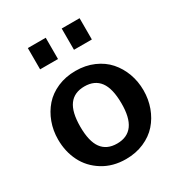

<svg xmlns="http://www.w3.org/2000/svg" viewBox="-182 -894 966 1031"><g transform="rotate(-30 301.0 -378.0)"><path d="M141.1 -636.2V-768.1H252V-636.2ZM351.1 -636.2V-768.1H461.9V-636.2ZM36.1 -261.2Q36.1 -316.4 54.2 -365.7Q72.3 -415 105.2 -452.6Q138.2 -490.2 188.7 -512.2Q239.3 -534.2 300.8 -534.2Q362.3 -534.2 412.8 -512.2Q463.4 -490.2 496.6 -452.6Q529.8 -415 547.9 -365.7Q565.9 -316.4 565.9 -261.2Q565.9 -206.1 547.9 -156.5Q529.8 -106.9 496.6 -69.3Q463.4 -31.7 412.8 -9.8Q362.3 12.2 300.8 12.2Q219.7 12.2 158.4 -25.9Q97.2 -64 66.7 -125.2Q36.1 -186.5 36.1 -261.2ZM300.8 -438Q237.3 -438 205.6 -395Q173.8 -352.1 173.8 -261.2Q173.8 -170.4 205.6 -127.2Q237.3 -84 300.8 -84Q429.7 -84 428.2 -261.2Q427.7 -352.1 395.8 -395Q363.8 -438 300.8 -438Z"/></g></svg>

Font: Standard
Style: Bold
Weight: 400
Designer: Bryce Wilner
Version: Version 2.000;PS 2.0;hotconv 16.6.51;makeotf.lib2.5.65220 DE